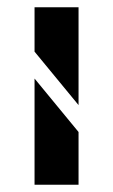

<svg xmlns="http://www.w3.org/2000/svg" viewBox="-20 -752 311 528"><path d="M75 -732H196V-463L75 -610ZM75 -536 196 -389V-244H75Z"/></svg>

Font: PatchStencil
Style: Regular
Weight: 400
Version: Version 1.1